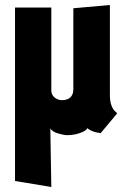

<svg xmlns="http://www.w3.org/2000/svg" viewBox="-20 -531 511 767"><path d="M419 -151V-511L273 -498V-174Q273 -162 268.5 -152.5Q264 -143 255 -137.5Q246 -132 231 -131Q221 -130 210 -134.5Q199 -139 192 -148Q185 -157 185 -170V-501H40V192L185 216L181 -18Q185 -11 193 -6Q201 -1 211.5 2Q222 5 232 7Q242 9 249 9Q267 9 284 5Q301 1 313.5 -5.5Q326 -12 329 -19Q334 -14 343.5 -9.5Q353 -5 363.5 -2.5Q374 0 382 1L448 -78Q447 -80 439.5 -86.5Q432 -93 425.5 -109Q419 -125 419 -151Z"/></svg>

Font: Advent Pro ExtraBold
Style: Regular
Weight: 800
Designer: VivaRado, Andreas Kalpakidis
Foundry: VivaRado, Andreas Kalpakidis
Version: Version 3.000